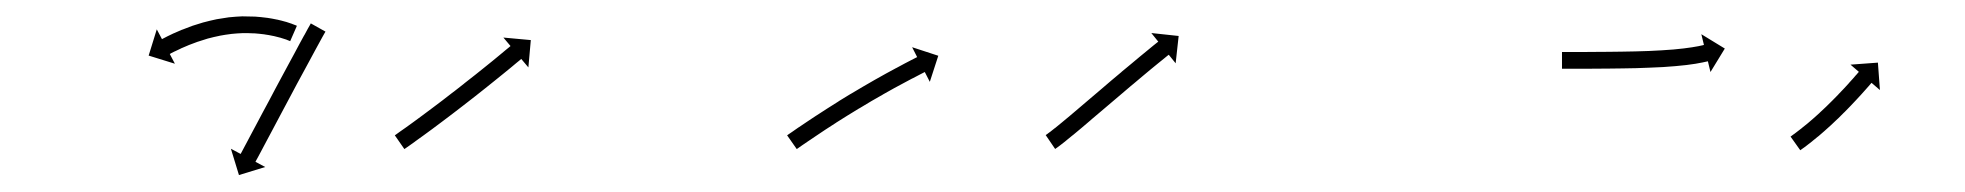

<svg xmlns="http://www.w3.org/2000/svg" viewBox="-20 -263 2344 229"><path d="M325.2 -214.3C325.5 -214.2 325.8 -214.1 326.1 -213.9L334.1 -232.2C333.9 -232.4 333.6 -232.5 333.3 -232.6C333.3 -232.6 333.3 -232.6 333.2 -232.6C333.2 -232.7 333.1 -232.7 333.1 -232.7C331.7 -233.3 330.2 -233.9 328.6 -234.4C328.6 -234.4 328.6 -234.5 328.5 -234.5C328.5 -234.5 328.5 -234.5 328.5 -234.5C326 -235.4 323.5 -236.2 321 -237C321 -237 320.9 -237 320.9 -237C320.8 -237 320.8 -237 320.8 -237C317.4 -238 314.1 -238.8 310.7 -239.6C310.7 -239.6 310.6 -239.6 310.6 -239.6C310.5 -239.6 310.5 -239.6 310.5 -239.6C306.4 -240.5 302.3 -241.2 298.3 -241.8C298.3 -241.8 298.2 -241.8 298.1 -241.8C298.1 -241.8 298 -241.8 298 -241.8C293.4 -242.4 288.8 -242.9 284.2 -243.2C284.2 -243.2 284.1 -243.2 284.1 -243.2C284 -243.2 283.9 -243.2 283.9 -243.2C279 -243.4 274 -243.5 269.1 -243.5C269.1 -243.5 269 -243.5 268.9 -243.5C268.8 -243.5 268.8 -243.5 268.8 -243.5C263.7 -243.3 258.6 -242.9 253.5 -242.4C253.5 -242.4 253.4 -242.4 253.3 -242.4C253.3 -242.4 253.2 -242.4 253.2 -242.4C248.1 -241.7 243 -240.9 238 -240C238 -240 237.9 -239.9 237.8 -239.9C237.8 -239.9 237.7 -239.9 237.7 -239.9C232.8 -238.9 228 -237.7 223.1 -236.4C223.1 -236.4 223.1 -236.4 223 -236.4C223 -236.4 222.9 -236.4 222.9 -236.4C218.4 -235.1 213.9 -233.7 209.4 -232.2C209.4 -232.2 209.4 -232.2 209.3 -232.1C209.3 -232.1 209.2 -232.1 209.2 -232.1C205.3 -230.7 201.3 -229.2 197.4 -227.6C197.4 -227.6 197.3 -227.6 197.3 -227.6C197.3 -227.6 197.2 -227.6 197.2 -227.6C193.9 -226.2 190.6 -224.8 187.3 -223.3C187.3 -223.3 187.3 -223.3 187.3 -223.3C187.3 -223.3 187.2 -223.3 187.2 -223.3C184.7 -222.1 182.2 -220.9 179.7 -219.7C179.7 -219.7 179.7 -219.7 179.7 -219.7C179.7 -219.7 179.7 -219.7 179.7 -219.7C178.1 -218.9 176.5 -218.1 174.9 -217.2L174.9 -217.2L174.8 -217.2C174.3 -216.9 173.7 -216.6 173.2 -216.3L167 -228L157.3 -196.7L188.6 -187L182.5 -198.6C183 -198.9 183.5 -199.2 184.1 -199.5L184.1 -199.5L184 -199.5C185.6 -200.2 187.1 -201 188.6 -201.8C188.6 -201.8 188.6 -201.8 188.6 -201.8C188.5 -201.7 188.5 -201.7 188.5 -201.7C190.9 -202.9 193.3 -204 195.7 -205.1C195.7 -205.1 195.6 -205.1 195.6 -205.1C195.6 -205.1 195.5 -205.1 195.5 -205.1C198.6 -206.5 201.8 -207.8 204.9 -209.1C204.9 -209.1 204.9 -209.1 204.8 -209.1C204.8 -209.1 204.8 -209.1 204.8 -209.1C208.5 -210.5 212.2 -211.9 216 -213.3C216 -213.3 215.9 -213.3 215.9 -213.2C215.8 -213.2 215.8 -213.2 215.8 -213.2C220 -214.6 224.2 -215.9 228.4 -217.2C228.4 -217.2 228.4 -217.1 228.3 -217.1C228.3 -217.1 228.2 -217.1 228.2 -217.1C232.7 -218.3 237.3 -219.4 241.9 -220.3C241.9 -220.3 241.8 -220.3 241.7 -220.3C241.7 -220.3 241.6 -220.3 241.6 -220.3C246.3 -221.2 251 -221.9 255.8 -222.5C255.8 -222.5 255.7 -222.5 255.6 -222.5C255.5 -222.5 255.5 -222.5 255.5 -222.5C260.2 -223 264.9 -223.3 269.6 -223.5C269.6 -223.5 269.5 -223.5 269.4 -223.5C269.4 -223.5 269.3 -223.5 269.3 -223.5C273.9 -223.5 278.4 -223.5 283 -223.2C283 -223.2 282.9 -223.2 282.9 -223.3C282.8 -223.3 282.7 -223.3 282.7 -223.3C287 -223 291.3 -222.5 295.5 -222C295.5 -222 295.4 -222 295.4 -222C295.3 -222 295.2 -222 295.2 -222C299 -221.5 302.7 -220.8 306.4 -220C306.4 -220 306.4 -220.1 306.3 -220.1C306.3 -220.1 306.2 -220.1 306.2 -220.1C309.3 -219.4 312.3 -218.6 315.3 -217.8C315.3 -217.8 315.3 -217.8 315.2 -217.8C315.2 -217.8 315.1 -217.8 315.1 -217.8C317.4 -217.2 319.6 -216.4 321.8 -215.7C321.8 -215.7 321.7 -215.7 321.7 -215.7C321.6 -215.7 321.6 -215.7 321.6 -215.7C322.9 -215.3 324.1 -214.8 325.4 -214.2C325.4 -214.2 325.3 -214.3 325.3 -214.3C325.3 -214.3 325.2 -214.3 325.2 -214.3ZM367.2 -223.6C367.5 -224.2 367.8 -224.7 368.2 -225.3L350.7 -235.1C350.4 -234.5 350.1 -234 349.8 -233.4L349.8 -233.4L349.8 -233.4C348.8 -231.8 347.9 -230.1 347 -228.5L347 -228.5L347 -228.5C345.6 -226 344.2 -223.4 342.9 -220.9L342.8 -220.9L342.8 -220.9C341 -217.6 339.2 -214.3 337.4 -211L337.4 -211L337.4 -211C335.3 -207.1 333.2 -203.2 331.1 -199.2C328.7 -194.9 326.3 -190.5 324 -186.1C321.5 -181.4 318.9 -176.7 316.4 -172C313.8 -167.2 311.2 -162.3 308.6 -157.5C306 -152.6 303.4 -147.8 300.9 -142.9C298.3 -138.2 295.8 -133.5 293.3 -128.8C291 -124.4 288.6 -120 286.3 -115.6C284.2 -111.7 282.1 -107.8 280 -103.8C278.2 -100.5 276.5 -97.2 274.7 -93.8C273.3 -91.3 272 -88.7 270.6 -86.1C269.7 -84.5 268.8 -82.8 268 -81.2C267.6 -80.6 267.3 -80 267 -79.4L255.4 -85.6L265 -54.2L296.3 -63.8L284.7 -70C285 -70.6 285.3 -71.2 285.6 -71.8C286.5 -73.4 287.4 -75.1 288.3 -76.7C289.6 -79.3 291 -81.9 292.4 -84.4C294.1 -87.8 295.9 -91.1 297.7 -94.4C299.8 -98.4 301.9 -102.3 304 -106.2C306.3 -110.6 308.6 -115 311 -119.4C313.5 -124.1 316 -128.8 318.5 -133.5C321.1 -138.4 323.7 -143.2 326.3 -148.1C328.9 -152.9 331.4 -157.7 334 -162.6C336.6 -167.3 339.1 -171.9 341.6 -176.6C343.9 -181 346.3 -185.4 348.7 -189.7C350.8 -193.6 352.9 -197.5 355 -201.4L355 -201.4L355 -201.4C356.8 -204.7 358.6 -208 360.4 -211.3L360.4 -211.3L360.4 -211.3C361.8 -213.8 363.1 -216.3 364.5 -218.8L364.5 -218.8L364.5 -218.8C365.4 -220.4 366.3 -222 367.2 -223.6L367.2 -223.6Z M452.5 -102.7C451.9 -102.4 451.4 -102 450.9 -101.6L462.3 -85.2C462.8 -85.6 463.4 -86 463.9 -86.3L463.9 -86.3L463.9 -86.3C465.4 -87.4 466.9 -88.5 468.5 -89.5L468.5 -89.5L468.5 -89.5C470.8 -91.2 473.2 -92.9 475.5 -94.5L475.5 -94.6L475.5 -94.6C478.6 -96.7 481.6 -98.9 484.6 -101.1L484.6 -101.1L484.6 -101.1C488.2 -103.8 491.8 -106.4 495.4 -109L495.4 -109L495.4 -109C499.4 -112 503.3 -114.9 507.3 -117.9L507.3 -117.9L507.3 -117.9C511.5 -121.1 515.8 -124.3 520 -127.5L520 -127.5L520 -127.5C524.4 -130.8 528.7 -134.2 533 -137.5L533 -137.5L533 -137.5C537.4 -140.9 541.7 -144.2 546 -147.6L546 -147.6L546 -147.6C550.2 -150.9 554.3 -154.2 558.5 -157.5L558.5 -157.5L558.5 -157.5C562.4 -160.6 566.3 -163.7 570.1 -166.8L570.1 -166.8L570.1 -166.8C573.6 -169.6 577 -172.4 580.5 -175.2L580.5 -175.2L580.5 -175.2C583.4 -177.6 586.3 -179.9 589.2 -182.3L589.2 -182.3L589.2 -182.3C591.4 -184.2 593.7 -186 595.9 -187.9L595.9 -187.9L595.9 -187.9C597.3 -189.1 598.8 -190.3 600.2 -191.4C600.7 -191.9 601.2 -192.3 601.7 -192.7L610.2 -182.6L613.1 -215.2L580.4 -218.2L588.9 -208.1C588.4 -207.6 587.9 -207.2 587.4 -206.8C586 -205.6 584.5 -204.4 583.1 -203.3L583.1 -203.3L583.1 -203.3C580.9 -201.4 578.7 -199.6 576.5 -197.8L576.5 -197.8L576.5 -197.8C573.6 -195.4 570.7 -193 567.9 -190.7L567.9 -190.7L567.9 -190.7C564.4 -187.9 561 -185.1 557.6 -182.4L557.6 -182.4L557.6 -182.4C553.7 -179.3 549.9 -176.2 546 -173.1L546.1 -173.2L546.1 -173.2C541.9 -169.9 537.8 -166.6 533.6 -163.4L533.7 -163.4L533.7 -163.4C529.4 -160 525.1 -156.7 520.8 -153.3L520.8 -153.3L520.8 -153.4C516.5 -150 512.2 -146.7 507.9 -143.4L507.9 -143.4L507.9 -143.4C503.7 -140.2 499.5 -137.1 495.3 -133.9L495.3 -133.9L495.3 -133.9C491.4 -131 487.4 -128 483.5 -125.1L483.5 -125.1L483.5 -125.1C480 -122.5 476.4 -119.9 472.9 -117.3L472.9 -117.3L472.9 -117.3C469.9 -115.1 466.9 -113 463.9 -110.8L463.9 -110.8L463.9 -110.8C461.6 -109.2 459.2 -107.5 456.9 -105.9L456.9 -105.9L456.9 -105.9C455.4 -104.8 454 -103.8 452.5 -102.7L452.5 -102.7Z M920.5 -102.8C919.9 -102.4 919.4 -102 918.8 -101.6L930.3 -85.2C930.8 -85.6 931.4 -86 931.9 -86.3C933.5 -87.4 935 -88.5 936.6 -89.6L936.6 -89.6L936.6 -89.6C939 -91.2 941.4 -92.9 943.8 -94.5L943.8 -94.5L943.8 -94.5C947 -96.7 950.1 -98.8 953.3 -100.9L953.3 -100.9L953.3 -100.9C957 -103.4 960.8 -105.9 964.5 -108.4L964.5 -108.4L964.5 -108.4C968.7 -111.1 972.9 -113.9 977.2 -116.6L977.2 -116.6L977.1 -116.6C981.7 -119.4 986.2 -122.3 990.8 -125.2L990.8 -125.2L990.8 -125.2C995.5 -128.1 1000.2 -131 1005 -133.9L1005 -133.9L1005 -133.8C1009.7 -136.7 1014.5 -139.6 1019.3 -142.4L1019.3 -142.4L1019.3 -142.4C1023.9 -145.1 1028.6 -147.8 1033.3 -150.4L1033.3 -150.4L1033.2 -150.4C1037.6 -152.9 1042 -155.3 1046.4 -157.8L1046.4 -157.8L1046.4 -157.8C1050.4 -159.9 1054.3 -162.1 1058.3 -164.2L1058.3 -164.2L1058.3 -164.2C1061.6 -166 1065 -167.8 1068.4 -169.6L1068.4 -169.5L1068.4 -169.5C1071 -170.9 1073.6 -172.3 1076.2 -173.6L1076.2 -173.6L1076.2 -173.6C1077.9 -174.5 1079.5 -175.3 1081.2 -176.2C1081.8 -176.5 1082.4 -176.8 1083 -177.1L1089 -165.4L1099.1 -196.5L1067.9 -206.7L1073.9 -194.9C1073.3 -194.6 1072.7 -194.3 1072.1 -194C1070.4 -193.1 1068.7 -192.3 1067 -191.4L1067 -191.4L1067 -191.4C1064.4 -190 1061.7 -188.6 1059.1 -187.3L1059.1 -187.3L1059.1 -187.3C1055.7 -185.5 1052.3 -183.7 1048.9 -181.8L1048.9 -181.8L1048.8 -181.8C1044.8 -179.7 1040.8 -177.5 1036.8 -175.3L1036.8 -175.3L1036.8 -175.3C1032.3 -172.8 1027.9 -170.3 1023.4 -167.8L1023.4 -167.8L1023.4 -167.8C1018.6 -165.1 1013.9 -162.4 1009.2 -159.6L1009.2 -159.6L1009.2 -159.6C1004.3 -156.8 999.5 -153.9 994.7 -151L994.6 -151L994.6 -151C989.8 -148.1 985 -145.1 980.2 -142.2L980.2 -142.1L980.2 -142.1C975.6 -139.3 971 -136.3 966.4 -133.4L966.4 -133.4L966.4 -133.4C962.1 -130.7 957.8 -127.9 953.6 -125.1L953.5 -125.1L953.5 -125.1C949.7 -122.6 945.9 -120.1 942.1 -117.5L942.1 -117.5L942.1 -117.5C938.9 -115.4 935.7 -113.2 932.6 -111.1L932.6 -111.1L932.5 -111.1C930.1 -109.4 927.7 -107.7 925.2 -106L925.2 -106L925.2 -106C923.6 -104.9 922.1 -103.9 920.5 -102.8Z M1228.4 -102.7C1228 -102.4 1227.6 -102.1 1227.2 -101.9L1238.5 -85.3C1238.9 -85.7 1239.4 -86 1239.8 -86.3C1239.8 -86.3 1239.8 -86.3 1239.9 -86.3C1239.9 -86.3 1239.9 -86.3 1239.9 -86.3C1241.3 -87.3 1242.7 -88.4 1244.1 -89.4C1244.1 -89.4 1244.1 -89.4 1244.1 -89.4C1244.1 -89.4 1244.1 -89.4 1244.1 -89.4C1246.4 -91.1 1248.6 -92.9 1250.8 -94.6C1250.8 -94.6 1250.8 -94.6 1250.8 -94.6C1250.8 -94.7 1250.8 -94.7 1250.8 -94.7C1253.7 -97 1256.6 -99.3 1259.4 -101.7L1259.4 -101.7L1259.5 -101.7C1262.9 -104.5 1266.3 -107.4 1269.7 -110.2L1269.7 -110.2L1269.7 -110.2C1273.5 -113.4 1277.3 -116.6 1281 -119.8L1281 -119.8L1281 -119.9C1285.1 -123.3 1289.2 -126.7 1293.2 -130.2C1297.4 -133.8 1301.6 -137.3 1305.8 -140.9C1310 -144.5 1314.2 -148 1318.4 -151.6C1322.4 -155.1 1326.5 -158.5 1330.6 -162L1330.6 -161.9L1330.6 -161.9C1334.4 -165.2 1338.3 -168.4 1342.1 -171.6L1342.1 -171.6L1342.1 -171.6C1345.5 -174.4 1349 -177.3 1352.4 -180.2L1352.4 -180.2L1352.4 -180.2C1355.4 -182.6 1358.3 -185 1361.2 -187.4L1361.2 -187.4L1361.2 -187.4C1363.5 -189.2 1365.8 -191.1 1368 -192.9L1368 -192.9L1368 -192.9C1369.5 -194.1 1371 -195.3 1372.4 -196.5C1372.9 -196.9 1373.5 -197.3 1374 -197.7L1382.2 -187.5L1385.8 -220.1L1353.2 -223.6L1361.5 -213.3C1360.9 -212.9 1360.4 -212.5 1359.9 -212.1C1358.4 -210.9 1356.9 -209.7 1355.4 -208.5L1355.4 -208.5L1355.4 -208.5C1353.1 -206.6 1350.9 -204.7 1348.6 -202.9L1348.6 -202.9L1348.6 -202.9C1345.6 -200.5 1342.7 -198 1339.7 -195.6L1339.7 -195.6L1339.7 -195.6C1336.2 -192.7 1332.8 -189.8 1329.3 -186.9L1329.3 -186.9L1329.3 -186.9C1325.4 -183.7 1321.6 -180.5 1317.7 -177.3L1317.7 -177.2L1317.7 -177.2C1313.6 -173.8 1309.5 -170.3 1305.4 -166.9C1301.2 -163.3 1297 -159.7 1292.8 -156.1C1288.6 -152.6 1284.4 -149 1280.2 -145.4C1276.2 -142 1272.1 -138.5 1268.1 -135.1L1268.1 -135.1L1268.1 -135.1C1264.3 -131.9 1260.6 -128.7 1256.8 -125.5L1256.8 -125.5L1256.8 -125.5C1253.4 -122.7 1250.1 -119.9 1246.7 -117.1L1246.7 -117.1L1246.7 -117.1C1243.9 -114.8 1241.1 -112.5 1238.3 -110.2C1238.3 -110.2 1238.3 -110.2 1238.3 -110.3C1238.3 -110.3 1238.3 -110.3 1238.3 -110.3C1236.2 -108.6 1234.1 -106.9 1232 -105.3C1232 -105.3 1232 -105.3 1232 -105.3C1232 -105.4 1232 -105.4 1232 -105.4C1230.8 -104.4 1229.6 -103.5 1228.3 -102.6C1228.3 -102.6 1228.3 -102.6 1228.4 -102.6C1228.4 -102.7 1228.4 -102.7 1228.4 -102.7Z M1845 -201C1844.3 -201 1843.6 -201 1843 -201L1843 -181C1843.7 -181 1844.3 -181 1845 -181C1846.9 -181 1848.7 -181 1850.6 -181C1853.5 -181 1856.4 -181 1859.3 -181C1863.1 -181 1866.9 -181 1870.6 -181C1875.1 -181.1 1879.5 -181.1 1884 -181.1L1884 -181.1L1884 -181.1C1889 -181.1 1893.9 -181.2 1898.9 -181.2L1898.9 -181.2L1898.9 -181.2C1904.2 -181.3 1909.5 -181.3 1914.8 -181.4L1914.8 -181.4L1914.9 -181.4C1920.3 -181.5 1925.8 -181.6 1931.2 -181.7L1931.2 -181.7L1931.3 -181.7C1936.7 -181.9 1942.1 -182.1 1947.6 -182.3C1947.6 -182.3 1947.6 -182.3 1947.6 -182.3C1947.6 -182.3 1947.6 -182.3 1947.6 -182.3C1952.9 -182.5 1958.1 -182.7 1963.3 -183C1963.3 -183 1963.3 -183 1963.4 -183C1963.4 -183 1963.4 -183 1963.4 -183C1968.3 -183.4 1973.1 -183.7 1978 -184.1C1978 -184.1 1978 -184.1 1978 -184.1C1978 -184.1 1978.1 -184.1 1978.1 -184.1C1982.4 -184.5 1986.7 -184.9 1991 -185.4C1991 -185.4 1991 -185.4 1991 -185.4C1991 -185.4 1991.1 -185.4 1991.1 -185.4C1994.6 -185.9 1998.2 -186.4 2001.8 -186.9C2001.8 -186.9 2001.8 -186.9 2001.8 -186.9C2001.9 -186.9 2001.9 -186.9 2001.9 -186.9C2004.6 -187.4 2007.3 -187.9 2010 -188.4C2010 -188.4 2010 -188.4 2010.1 -188.4C2010.1 -188.4 2010.1 -188.4 2010.1 -188.4C2011.8 -188.8 2013.5 -189.1 2015.2 -189.5C2015.2 -189.5 2015.2 -189.5 2015.2 -189.5C2015.3 -189.5 2015.3 -189.5 2015.3 -189.5C2015.9 -189.7 2016.4 -189.8 2017 -189.9L2020.1 -177.1L2037.2 -205.1L2009.2 -222.2L2012.3 -209.4C2011.8 -209.2 2011.2 -209.1 2010.7 -209C2010.7 -209 2010.7 -209 2010.7 -209C2010.7 -209 2010.7 -209 2010.7 -209C2009.2 -208.6 2007.6 -208.3 2006.1 -208C2006.1 -208 2006.1 -208 2006.1 -208C2006.2 -208 2006.2 -208 2006.2 -208C2003.7 -207.5 2001.2 -207.1 1998.6 -206.7C1998.6 -206.7 1998.7 -206.7 1998.7 -206.7C1998.7 -206.7 1998.8 -206.7 1998.8 -206.7C1995.4 -206.2 1992 -205.7 1988.6 -205.3C1988.6 -205.3 1988.6 -205.3 1988.6 -205.3C1988.7 -205.3 1988.7 -205.3 1988.7 -205.3C1984.5 -204.8 1980.4 -204.4 1976.2 -204C1976.2 -204 1976.3 -204 1976.3 -204C1976.3 -204 1976.3 -204 1976.3 -204C1971.6 -203.6 1966.9 -203.3 1962.1 -203C1962.1 -203 1962.1 -203 1962.2 -203C1962.2 -203 1962.2 -203 1962.2 -203C1957.1 -202.7 1951.9 -202.5 1946.8 -202.2C1946.8 -202.2 1946.8 -202.2 1946.8 -202.2C1946.8 -202.2 1946.8 -202.2 1946.8 -202.2C1941.5 -202 1936.1 -201.9 1930.7 -201.7C1930.7 -201.7 1930.7 -201.7 1930.7 -201.7C1930.7 -201.7 1930.7 -201.7 1930.7 -201.7C1925.3 -201.6 1919.9 -201.5 1914.5 -201.4L1914.5 -201.4L1914.5 -201.4C1909.3 -201.3 1904 -201.3 1898.7 -201.2L1898.7 -201.2L1898.7 -201.2C1893.8 -201.2 1888.8 -201.1 1883.9 -201.1L1883.9 -201.1L1883.9 -201.1C1879.5 -201.1 1875 -201.1 1870.6 -201C1866.8 -201 1863 -201 1859.3 -201C1856.4 -201 1853.5 -201 1850.6 -201C1848.7 -201 1846.8 -201 1845 -201Z M2116.6 -100.8C2116.3 -100.6 2115.9 -100.4 2115.6 -100.1L2127.2 -83.8C2127.6 -84.1 2127.9 -84.3 2128.3 -84.6L2128.3 -84.6L2128.3 -84.6C2129.3 -85.3 2130.2 -86 2131.2 -86.7L2131.2 -86.7L2131.3 -86.7C2132.8 -87.9 2134.3 -89 2135.8 -90.1C2135.8 -90.1 2135.8 -90.2 2135.8 -90.2C2135.8 -90.2 2135.9 -90.2 2135.9 -90.2C2137.8 -91.7 2139.7 -93.2 2141.7 -94.7C2141.7 -94.7 2141.7 -94.7 2141.7 -94.7C2141.7 -94.8 2141.7 -94.8 2141.7 -94.8C2144 -96.6 2146.3 -98.4 2148.5 -100.3C2148.5 -100.3 2148.5 -100.3 2148.5 -100.3C2148.6 -100.3 2148.6 -100.3 2148.6 -100.3C2151.1 -102.4 2153.5 -104.6 2156 -106.7C2156 -106.7 2156 -106.7 2156 -106.7C2156.1 -106.7 2156.1 -106.8 2156.1 -106.8C2158.7 -109.1 2161.3 -111.4 2163.9 -113.8C2163.9 -113.8 2163.9 -113.8 2163.9 -113.8C2163.9 -113.8 2163.9 -113.8 2163.9 -113.8C2166.6 -116.3 2169.2 -118.8 2171.8 -121.3C2171.8 -121.3 2171.8 -121.3 2171.9 -121.3C2171.9 -121.3 2171.9 -121.3 2171.9 -121.3C2174.5 -123.8 2177.1 -126.4 2179.6 -129C2179.6 -129 2179.7 -129 2179.7 -129C2179.7 -129 2179.7 -129 2179.7 -129C2182.2 -131.5 2184.6 -134 2187.1 -136.6C2187.1 -136.6 2187.1 -136.6 2187.1 -136.6C2187.1 -136.6 2187.1 -136.6 2187.1 -136.6C2189.4 -139 2191.7 -141.4 2193.9 -143.8L2193.9 -143.8L2193.9 -143.8C2196 -146 2198 -148.2 2200 -150.4L2200 -150.4L2200 -150.4C2201.7 -152.3 2203.3 -154.1 2205 -156L2205 -156L2205 -156C2206.3 -157.5 2207.6 -158.9 2208.9 -160.4L2208.9 -160.4L2208.9 -160.4C2209.7 -161.3 2210.5 -162.3 2211.3 -163.2L2211.3 -163.2L2211.3 -163.2C2211.6 -163.5 2211.9 -163.9 2212.2 -164.2L2222.2 -155.6L2219.8 -188.3L2187.1 -185.9L2197.1 -177.3C2196.8 -177 2196.5 -176.6 2196.2 -176.3L2196.2 -176.3L2196.2 -176.3C2195.4 -175.4 2194.6 -174.5 2193.8 -173.5L2193.8 -173.6L2193.8 -173.6C2192.6 -172.1 2191.3 -170.7 2190.1 -169.3L2190.1 -169.3L2190.1 -169.3C2188.4 -167.5 2186.8 -165.6 2185.1 -163.8L2185.2 -163.8L2185.2 -163.8C2183.2 -161.7 2181.2 -159.5 2179.3 -157.4L2179.3 -157.4L2179.3 -157.4C2177.1 -155.1 2174.9 -152.7 2172.6 -150.4C2172.6 -150.4 2172.7 -150.4 2172.7 -150.4C2172.7 -150.4 2172.7 -150.4 2172.7 -150.4C2170.3 -148 2167.9 -145.5 2165.5 -143.1C2165.5 -143.1 2165.5 -143.1 2165.5 -143.1C2165.5 -143.1 2165.5 -143.1 2165.5 -143.1C2163 -140.6 2160.5 -138.1 2158 -135.7C2158 -135.7 2158 -135.7 2158 -135.7C2158 -135.7 2158 -135.7 2158 -135.7C2155.5 -133.3 2152.9 -130.9 2150.3 -128.5C2150.3 -128.5 2150.3 -128.5 2150.4 -128.5C2150.4 -128.5 2150.4 -128.5 2150.4 -128.5C2147.9 -126.2 2145.4 -124 2142.8 -121.7C2142.8 -121.7 2142.8 -121.7 2142.8 -121.8C2142.9 -121.8 2142.9 -121.8 2142.9 -121.8C2140.5 -119.7 2138.1 -117.7 2135.7 -115.6C2135.7 -115.6 2135.7 -115.7 2135.7 -115.7C2135.7 -115.7 2135.8 -115.7 2135.8 -115.7C2133.6 -113.9 2131.4 -112.1 2129.2 -110.4C2129.2 -110.4 2129.2 -110.4 2129.3 -110.4C2129.3 -110.4 2129.3 -110.4 2129.3 -110.4C2127.4 -108.9 2125.6 -107.5 2123.7 -106.1C2123.7 -106.1 2123.7 -106.1 2123.7 -106.1C2123.7 -106.1 2123.7 -106.1 2123.7 -106.1C2122.3 -105 2120.8 -103.9 2119.4 -102.8L2119.4 -102.9L2119.4 -102.9C2118.5 -102.2 2117.5 -101.5 2116.6 -100.8L2116.6 -100.8Z"/></svg>

Font: FRB American Cursive Just Arrows
Style: Bold Italic
Weight: 700
Italic angle: -25°
Version: Version 2.0;Modular Font Editor K font №1